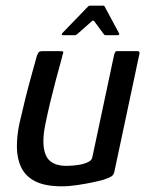

<svg xmlns="http://www.w3.org/2000/svg" viewBox="-20 -652 519 676"><path d="M198 4Q139 4 104.5 -13.5Q70 -31 55 -62Q40 -93 39.5 -133.5Q39 -174 49 -220Q59 -264 70 -308Q81 -352 92 -391Q103 -430 110 -456Q115 -468 118.5 -470Q122 -472 132 -472H187Q197 -472 201 -471Q205 -470 200 -458Q199 -452 192 -427Q185 -402 175.5 -366Q166 -330 156.5 -290.5Q147 -251 140 -216Q125 -145 141 -106.5Q157 -68 214 -68Q221 -68 235.5 -69Q250 -70 265 -73Q280 -76 291.5 -82Q303 -88 305 -98L382 -460Q384 -464 385.5 -468Q387 -472 391 -472H463Q466 -472 469 -470.5Q472 -469 471 -463L383 -49Q381 -37 373 -31.5Q365 -26 344 -19Q334 -16 308.5 -10.5Q283 -5 253 -0.5Q223 4 198 4ZM201 -528Q198 -528 197.5 -530.5Q197 -533 199 -535L289 -628Q292 -632 297 -632H343Q348 -632 349 -628L399 -535Q401 -533 399.5 -530.5Q398 -528 394 -528H352Q348 -528 346 -531L312 -577Q308 -582 303 -577L251 -531Q247 -528 243 -528Z"/></svg>

Font: Glory Thin Medium
Style: Italic
Weight: 500
Italic angle: -12°
Version: Version 1.011